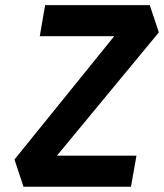

<svg xmlns="http://www.w3.org/2000/svg" viewBox="-20 -713 626 733"><path d="M69.8 0 35.2 -104 416 -574.7H131.8L152.3 -693.4H551.8L586.4 -589.4L197.3 -118.7H501L480 0Z"/></svg>

Font: Cascadia Mono
Style: Bold Italic
Weight: 700
Italic angle: -10°
Monospace: yes
Designer: Aaron Bell
Foundry: Saja Typeworks
Version: Version 2404.023; ttfautohint (v1.8.4)